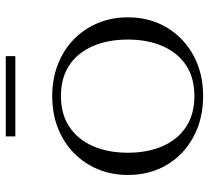

<svg xmlns="http://www.w3.org/2000/svg" viewBox="-50 -682 741 682"><g transform="rotate(-90 321.0 -340.5)"><path d="M601 -257Q601 -180 565 -119.5Q529 -59 466 -24.5Q403 10 321 10Q240 10 176 -24.5Q112 -59 76.5 -119.5Q41 -180 41 -257Q41 -315 61.5 -364Q82 -413 119.5 -449.5Q157 -486 208 -506Q259 -526 321 -526Q382 -526 433.5 -506Q485 -486 522.5 -449.5Q560 -413 580.5 -364Q601 -315 601 -257ZM120 -257Q120 -187 143.5 -133.5Q167 -80 212 -50.5Q257 -21 321 -21Q386 -21 430.5 -50.5Q475 -80 498.5 -133.5Q522 -187 522 -257Q522 -328 498.5 -382Q475 -436 430.5 -465.5Q386 -495 321 -495Q257 -495 212 -465Q167 -435 143.5 -381.5Q120 -328 120 -257ZM178 -691H463V-657H178Z"/></g></svg>

Font: Roboto Serif 120pt Expanded Light
Style: Regular
Weight: 300
Width: 7
Designer: Greg Gazdowicz
Foundry: Commercial Type
Version: Version 1.008